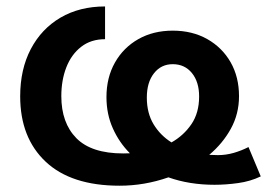

<svg xmlns="http://www.w3.org/2000/svg" viewBox="-20 -573 859 604"><path d="M356.4 11.2Q204.1 11.2 123.8 -64.2Q43.5 -139.6 43.5 -270Q43.5 -355 76.9 -418.7Q110.4 -482.4 170.4 -517.6Q230.5 -552.7 310.5 -552.7V-449.7Q266.1 -449.7 235.4 -425.8Q204.6 -401.9 188.7 -361.3Q172.9 -320.8 172.9 -270.5Q172.9 -186.5 220.2 -138.4Q267.6 -90.3 367.7 -90.3Q378.4 -90.3 388.7 -90.8Q355 -124.5 335 -169.2Q314.9 -213.9 314.9 -267.6Q314.9 -329.1 341.6 -376.2Q368.2 -423.3 415.3 -450Q462.4 -476.6 523.4 -476.6Q585 -476.6 632.1 -450Q679.2 -423.3 705.6 -377Q731.9 -330.6 731.9 -270.5Q731.9 -214.8 706.3 -168.2Q680.7 -121.6 638.2 -85.9Q651.4 -85 665.5 -85Q690.4 -85 715.1 -92Q739.7 -99.1 761.7 -110.4L800.3 -18.1Q767.6 -2.4 729.2 2.9Q690.9 8.3 654.8 8.3Q575.7 8.3 509.8 -15.1Q434.6 11.2 356.4 11.2ZM519.5 -125Q557.6 -146.5 582 -182.1Q606.4 -217.8 606.4 -269.5Q606.4 -315.4 583.7 -343.3Q561 -371.1 523.4 -371.1Q486.8 -371.1 464.4 -342.5Q441.9 -314 441.9 -266.1Q441.9 -217.3 463.1 -182.1Q484.4 -147 519.5 -125Z"/></svg>

Font: Inter SemiBold
Style: Regular
Weight: 600
Designer: Rasmus Andersson
Foundry: rsms
Version: Version 4.001;git-9221beed3